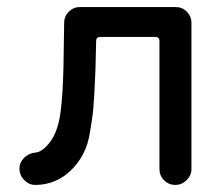

<svg xmlns="http://www.w3.org/2000/svg" viewBox="-20 -519 635 545"><path d="M35.2 -41Q35.2 -57.6 48.3 -70.8Q61.5 -84 80.1 -85.9Q98.6 -86.9 120.1 -113.3Q145.5 -145.5 152.3 -204.1Q158.2 -250 160.2 -331.1L162.1 -454.1Q162.1 -472.7 175.3 -485.8Q188.5 -499 207 -499H478.5Q497.1 -499 510.3 -485.8Q523.4 -472.7 523.4 -454.1V-39.1Q523.4 -21.5 509.8 -7.8Q496.1 5.9 477.5 5.9Q459 5.9 445.8 -7.3Q432.6 -20.5 432.6 -39.1V-402.3Q432.6 -414.1 420.9 -414.1H264.6Q252.9 -414.1 252.9 -402.3L251 -322.3Q248 -247.1 245.1 -213.4Q242.2 -179.7 232.4 -127.9Q225.6 -95.7 207.5 -67.4Q189.5 -39.1 162.1 -19.5Q125 5.9 80.1 5.9Q62.5 5.9 48.8 -7.8Q35.2 -21.5 35.2 -41Z"/></svg>

Font: jf-openhuninn-2.0
Style: Regular
Weight: 400
Designer: [Kosugi Maru]
Designed by MOTOYA      

[Varela Round]
Joe Prince (Latin component); Avraham Cornfeld (Hebrew component)
Foundry: justfont CO.,LTD.
Version: 2.0